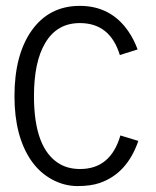

<svg xmlns="http://www.w3.org/2000/svg" viewBox="-20 -624 532 654"><path d="M252.9 -48.3Q356.9 -48.3 390.1 -162.6L451.2 -144Q413.1 -33.2 320.3 -1Q289.6 9.8 244.1 9.8Q198.7 9.8 157 -12.9Q115.2 -35.6 86.9 -76.2Q29.3 -159.2 29.3 -296.4Q29.3 -436 86.9 -518.6Q146.5 -604 252 -604Q357.4 -604 417 -517.6Q436 -490.2 448.7 -455.6L388.2 -436.5Q355 -545.4 252 -545.4Q173.8 -545.4 133.8 -477.1Q95.7 -413.1 95.7 -296.4Q95.7 -117.7 182.6 -65.9Q212.4 -48.3 252.9 -48.3Z"/></svg>

Font: Meera
Style: Regular
Weight: 400
Designer: Hussain KH and Suresh P for Swathanthra Malayalam Computing (SMC)
Version: 7.0.0+20160512